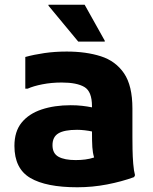

<svg xmlns="http://www.w3.org/2000/svg" viewBox="-20 -780 648 812"><path d="M307 12Q175 12 108 -27.5Q41 -67 41 -163Q41 -224 71.5 -261.5Q102 -299 156 -317Q210 -335 279 -335Q305 -335 327 -332.5Q349 -330 369 -326V-331Q369 -393 337 -412Q305 -431 241 -431Q198 -431 159.5 -423.5Q121 -416 97 -405H87V-539Q123 -549 167.5 -555.5Q212 -562 262 -562Q344 -562 406.5 -542Q469 -522 504.5 -470Q540 -418 540 -321V-200Q540 -179 540.5 -148Q541 -117 543.5 -87Q546 -57 551 -39L547 -31Q495 -12 433 0Q371 12 307 12ZM202 -166Q202 -131 227.5 -117Q253 -103 300 -103Q321 -103 340.5 -105.5Q360 -108 378 -114Q372 -134 370.5 -157.5Q369 -181 369 -224Q355 -227 338.5 -229Q322 -231 306 -231Q252 -231 227 -216Q202 -201 202 -166ZM311 -604 185 -756V-760H338L423 -608V-604Z"/></svg>

Font: Kufam
Style: Bold
Weight: 700
Designer: Wael Morcos, Artur Schmal
Foundry: Original Type
Version: Version 1.300; ttfautohint (v1.8.3)